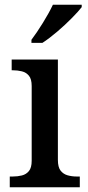

<svg xmlns="http://www.w3.org/2000/svg" viewBox="-20 -786 369 806"><path d="M21 0V-45H34Q54 -45 72 -49.5Q90 -54 101.5 -68Q113 -82 113 -111V-425Q113 -454 101.5 -468Q90 -482 72 -486.5Q54 -491 34 -491H29V-536H223V-115Q223 -84 234.5 -69.5Q246 -55 264 -50Q282 -45 302 -45H315V0ZM112 -619Q134 -648 160 -690Q186 -732 202 -766H323V-756Q310 -739 281.5 -710Q253 -681 219.5 -652.5Q186 -624 158 -606H112Z"/></svg>

Font: Noto Serif Hentaigana Medium
Style: Regular
Weight: 500
Designer: Kazuhiro Yamada
Foundry: nipponia
Version: Version 1.000; ttfautohint (v1.8.4.7-5d5b)